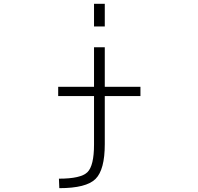

<svg xmlns="http://www.w3.org/2000/svg" viewBox="-20 -771 1040 1010"><path d="M474.6 -631.8V-751H531.2V-631.8ZM286.1 -265.6V-314.5H474.6V-522.5H531.2V-314.5H718.8V-265.6H531.2V-12.7Q531.2 122.1 482.4 170.4Q433.6 218.8 292 218.8L290 168.9Q405.3 168.9 439.9 134.8Q474.6 100.6 474.6 -10.7V-265.6Z"/></svg>

Font: GenEi Gothic M Light
Style: Regular
Weight: 300
Designer: o_tamon (Modified); [Source Han Sans]
Ryoko NISHIZUKA  (kana & ideographs); Paul D. Hunt (Latin, Greek & Cyrillic); Wenl
Version: Version 1.1a;Original Version 1.004